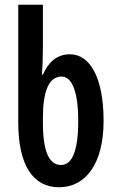

<svg xmlns="http://www.w3.org/2000/svg" viewBox="-20 -780 494 810"><path d="M229 10C342 10 417 -90 417 -270C417 -454 359 -551 275 -551C219 -551 183 -516 161 -465H157C159 -489 161 -538 161 -577V-760H57V-264C57 -82 120 10 229 10ZM237 -84C188 -84 161 -140 161 -262V-283C161 -395 186 -457 240 -457C283 -457 310 -395 310 -271C310 -144 285 -84 237 -84Z"/></svg>

Font: Noto Sans Display Condensed Medium
Style: Regular
Weight: 500
Width: 3
Designer: Monotype Design Team
Foundry: Monotype Imaging Inc.
Version: Version 1.900